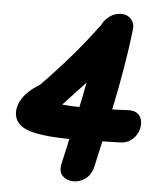

<svg xmlns="http://www.w3.org/2000/svg" viewBox="-52 -772 669 817"><g transform="rotate(5 282.0 -363.5)"><path d="M375 -68Q393 -146 400 -180Q470 -182 472 -182Q501 -182 520.5 -196Q540 -210 549.5 -231Q559 -252 557.5 -273Q556 -294 542.5 -308Q529 -322 502 -322Q500 -322 430 -319Q470 -509 488 -664Q492 -693 473.5 -711.5Q455 -730 426 -727Q402 -725 381.5 -709.5Q361 -694 351 -671Q348 -667 344 -663Q253 -539 116 -398Q115 -397 109.5 -393.5Q104 -390 101 -388L84 -376Q27 -331 23 -277Q21 -231 64 -207Q86 -195 121 -189Q170 -179 255 -178H259Q253 -147 235 -70Q228 -36 245 -18.5Q262 -1 289.5 0Q317 1 341.5 -16Q366 -33 375 -68ZM287 -317Q246 -318 216 -321L311 -423Q302 -373 290 -317H287Z"/></g></svg>

Font: Balsamiq Sans
Style: Bold Italic
Weight: 700
Italic angle: -12°
Designer: Michael Angeles
Foundry: Balsamiq SRL
Version: Version 1.020; ttfautohint (v1.8.4.7-5d5b);gftools[0.9.26]